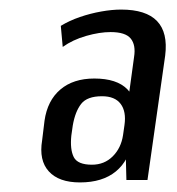

<svg xmlns="http://www.w3.org/2000/svg" viewBox="-20 -736 370 401"><path d="M241 -478 260 -617Q264 -642 253 -655.5Q242 -669 211 -669Q188 -669 160 -661Q132 -653 111 -638L107 -682Q125 -693 147 -700.5Q169 -708 191.5 -712Q214 -716 233 -716Q337 -716 325 -620L288 -360H244ZM147 -355Q103 -355 82 -378Q61 -401 68 -443L73 -484Q79 -526 106 -549Q133 -572 177 -572Q224 -572 246 -549.5Q268 -527 262 -485L256 -443Q250 -401 222 -378Q194 -355 147 -355ZM172 -392Q198 -392 215.5 -409.5Q233 -427 237 -454L240 -475Q244 -503 232 -519Q220 -535 193 -535Q162 -535 149.5 -519Q137 -503 132 -474L129 -453Q126 -424 134 -408Q142 -392 172 -392Z"/></svg>

Font: Pathway Extreme Condensed
Style: Italic
Weight: 400
Width: 3
Italic angle: -8°
Version: Version 1.001;gftools[0.9.26]